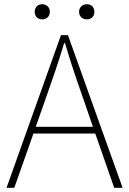

<svg xmlns="http://www.w3.org/2000/svg" viewBox="-20 -893 614 913"><path d="M180 -801C201 -801 217 -814 217 -837C217 -859 201 -873 180 -873C161 -873 145 -859 145 -837C145 -814 161 -801 180 -801ZM393 -801C413 -801 429 -814 429 -837C429 -859 413 -873 393 -873C373 -873 356 -859 356 -837C356 -814 373 -801 393 -801ZM11 0H48L139 -258H433L523 0H563L303 -726H270ZM150 -290 201 -435C232 -523 258 -597 285 -688H289C316 -597 341 -523 372 -435L422 -290Z"/></svg>

Font: Noto Sans CJK SC Thin
Style: Regular
Weight: 100
Designer: Ryoko NISHIZUKA 西塚涼子 (kana, bopomofo & ideographs); Paul D. Hunt (Latin, Greek & Cyrillic); Sandoll Communications 산돌커뮤니
Foundry: Adobe
Version: Version 2.004;hotconv 1.0.118;makeotfexe 2.5.65603